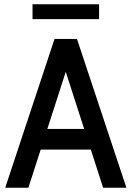

<svg xmlns="http://www.w3.org/2000/svg" viewBox="-20 -883 619 903"><path d="M427 -179.5H151.5V-276.5H427ZM275 -589.5H303.5L113.5 0H4.5L236.5 -700H342L574.5 0H465ZM133 -793V-863H446V-793Z"/></svg>

Font: Cabin SemiCondensedMedium
Style: Regular
Weight: 500
Width: 4
Designer: Pablo Impallari
Foundry: Pablo Impallari. http://www.impallari.com Igino Marini. http://www.ikern.com
Version: Version 3.001